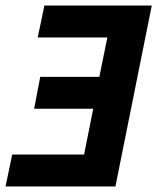

<svg xmlns="http://www.w3.org/2000/svg" viewBox="-20 -672 567 692"><path d="M0 0 24 -115H283L316 -280H103L125 -395H338L367 -537H116L140 -652H527L396 0Z"/></svg>

Font: Source Sans 3
Style: Bold Italic
Weight: 700
Italic angle: -11°
Designer: Paul D. Hunt
Foundry: Adobe
Version: Version 3.052;hotconv 1.1.0;makeotfexe 2.6.0